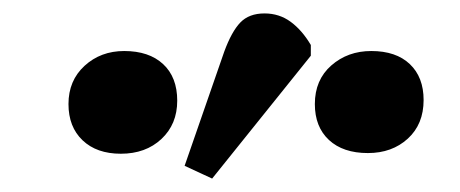

<svg xmlns="http://www.w3.org/2000/svg" viewBox="-20 -841 685 286"><path d="M296 -575 255 -594 314 -764Q325 -794 338 -807.5Q351 -821 374 -821Q396 -821 413 -808.5Q430 -796 443 -774V-758ZM160 -612Q124 -612 103 -632Q82 -652 82 -686Q82 -721 106 -743Q130 -765 165 -765Q202 -765 223 -745.5Q244 -726 244 -691Q244 -656 220.5 -634Q197 -612 160 -612ZM528 -613Q491 -613 470 -632.5Q449 -652 449 -686Q449 -722 473.5 -743.5Q498 -765 533 -765Q570 -765 590.5 -745.5Q611 -726 611 -692Q611 -656 587.5 -634.5Q564 -613 528 -613Z"/></svg>

Font: Literata 18pt
Style: Bold Italic
Weight: 700
Italic angle: -2°
Designer: Latin by Veronika Burian and Jose Scaglione. Greek by Irene Vlachou. Cyrillic by Vera Evstafieva
Foundry: TypeTogether
Version: Version 3.103;gftools[0.9.29]